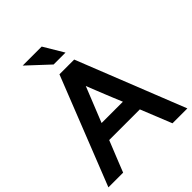

<svg xmlns="http://www.w3.org/2000/svg" viewBox="-243 -1020 1156 1156"><g transform="rotate(-45 335.0 -441.5)"><path d="M124.6 0Q133.1 -21.6 143.1 -46.8Q153 -72 163.6 -97.9Q174.1 -123.9 184.5 -149.7Q194.9 -175.5 204 -198.2H465L544.8 0H671.5L397.6 -689.9H272.1L-0.8 0ZM334.5 -527.9Q347.6 -494.7 358.9 -466.4Q370.2 -438.1 380.8 -411.8Q391.4 -385.5 402.2 -359.2Q413.1 -332.8 425.5 -303H244.1ZM314.6 -883.5H152.7L289.1 -756.4H390.4Z"/></g></svg>

Font: Saysettha
Style: Regular
Weight: 400
Designer: John M. Durdin
Foundry: Lao Script for Windows
Version: Version 2.201